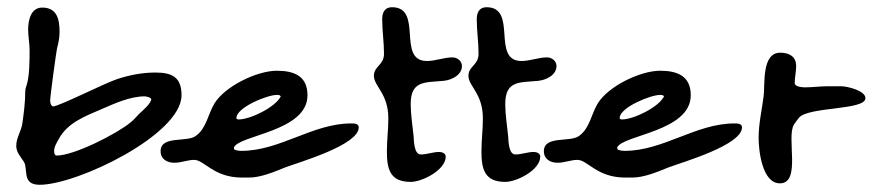

<svg xmlns="http://www.w3.org/2000/svg" viewBox="-20 -634 2418 532"><path d="M62 -495C62 -469 62 -423 54 -399C52 -393 50 -387 50 -381C50 -351 46 -321 42 -292C39 -271 25 -252 25 -230C25 -212 37 -200 46 -186C59 -166 39 -122 90 -122C194 -122 483 -261 483 -370C483 -421 456 -433 410 -433C374 -433 339 -426 305 -415C271 -404 145 -340 127 -339C120 -342 119 -350 119 -357C119 -366 136 -492 138 -500C142 -515 145 -529 145 -545C145 -579 139 -613 97 -613C65 -613 58 -577 58 -552C58 -533 62 -514 62 -495ZM130 -215C130 -228 137 -238 143 -249C167 -294 216 -312 260 -331C297 -347 340 -367 381 -367C385 -367 399 -364 399 -359C399 -348 374 -326 366 -319C358 -311 351 -302 342 -295C305 -264 186 -203 137 -203C131 -203 130 -211 130 -215Z M425 -215C425 -193 443 -183 463 -183C482 -183 500 -191 518 -191C546 -191 572 -142 650 -142H670C703 -142 740 -158 770 -170C810 -185 974 -232 974 -281C974 -292 961 -292 953 -292C846 -292 756 -216 649 -216C642 -216 635 -217 629 -220L628 -225C641 -260 832 -269 832 -370C832 -424 794 -438 747 -438C692 -438 603 -395 574 -347C556 -317 552 -278 522 -257C497 -239 425 -259 425 -215ZM635 -307C635 -336 720 -371 747 -371C750 -371 752 -371 755 -370L758 -367C743 -337 674 -303 641 -303C639 -303 635 -304 635 -307Z M1118 -130C1150 -130 1215 -163 1215 -200C1215 -209 1205 -213 1197 -213C1180 -213 1163 -206 1146 -206C1127 -206 1127 -244 1126 -257C1123 -287 1118 -316 1118 -346C1118 -412 1159 -405 1209 -410C1231 -412 1260 -426 1260 -451C1260 -465 1247 -475 1234 -475C1210 -475 1187 -465 1163 -465C1078 -465 1154 -614 1066 -614C1046 -614 1039 -599 1039 -581C1039 -549 1044 -517 1044 -485C1044 -453 1016 -451 1016 -424C1016 -395 1056 -375 1056 -306C1056 -275 1052 -245 1052 -214C1052 -165 1061 -130 1118 -130Z M1380 -130C1412 -130 1477 -163 1477 -200C1477 -209 1467 -213 1459 -213C1442 -213 1425 -206 1408 -206C1389 -206 1389 -244 1388 -257C1385 -287 1380 -316 1380 -346C1380 -412 1421 -405 1471 -410C1493 -412 1522 -426 1522 -451C1522 -465 1509 -475 1496 -475C1472 -475 1449 -465 1425 -465C1340 -465 1416 -614 1328 -614C1308 -614 1301 -599 1301 -581C1301 -549 1306 -517 1306 -485C1306 -453 1278 -451 1278 -424C1278 -395 1318 -375 1318 -306C1318 -275 1314 -245 1314 -214C1314 -165 1323 -130 1380 -130Z M1487 -215C1487 -193 1505 -183 1525 -183C1544 -183 1562 -191 1580 -191C1608 -191 1634 -142 1712 -142H1732C1765 -142 1802 -158 1832 -170C1872 -185 2036 -232 2036 -281C2036 -292 2023 -292 2015 -292C1908 -292 1818 -216 1711 -216C1704 -216 1697 -217 1691 -220L1690 -225C1703 -260 1894 -269 1894 -370C1894 -424 1856 -438 1809 -438C1754 -438 1665 -395 1636 -347C1618 -317 1614 -278 1584 -257C1559 -239 1487 -259 1487 -215ZM1697 -307C1697 -336 1782 -371 1809 -371C1812 -371 1814 -371 1817 -370L1820 -367C1805 -337 1736 -303 1703 -303C1701 -303 1697 -304 1697 -307Z M2378 -362C2378 -383 2327 -395 2311 -395H2273C2252 -395 2232 -392 2211 -392C2204 -392 2182 -393 2182 -404C2182 -419 2186 -435 2186 -451C2186 -478 2166 -488 2142 -488C2090 -488 2100 -401 2096 -368C2091 -329 2082 -291 2082 -252C2082 -216 2092 -126 2141 -126C2201 -126 2158 -254 2180 -289C2184 -295 2189 -302 2194 -308C2221 -339 2378 -328 2378 -362Z"/></svg>

Font: ChillLongCangKaiShu Medium
Style: Regular
Weight: 500
Version: Version 3.500;Glyphs 3.1.1 (3135)